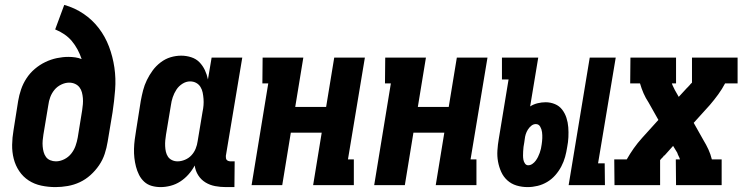

<svg xmlns="http://www.w3.org/2000/svg" viewBox="-20 -755 3040 783"><path d="M206 8Q177 8 148.5 2Q120 -4 97 -19Q74 -34 58.5 -57Q43 -80 36 -107.5Q29 -135 29.5 -164.5Q30 -194 35 -223L54 -343Q58 -367 66 -390.5Q74 -414 88 -435.5Q102 -457 122 -474Q142 -491 165 -502Q188 -513 212 -518Q236 -523 259 -523Q273 -523 287 -521Q301 -519 313 -514Q306 -535 296 -553.5Q286 -572 273 -587.5Q260 -603 242.5 -615Q225 -627 205 -635L242 -735Q285 -723 321 -698.5Q357 -674 383 -640Q409 -606 424.5 -565Q440 -524 446.5 -479.5Q453 -435 449.5 -389Q446 -343 439 -297L419 -177Q415 -152 407 -127.5Q399 -103 384 -81Q369 -59 349 -41Q329 -23 305.5 -12Q282 -1 256.5 3.5Q231 8 206 8ZM208 -97Q225 -97 242 -105.5Q259 -114 270.5 -128.5Q282 -143 288 -160Q294 -177 297 -194L315 -305Q317 -318 318 -330.5Q319 -343 318 -355Q317 -367 314 -378.5Q311 -390 304 -399Q297 -408 286 -413Q275 -418 262 -418Q246 -418 229.5 -410Q213 -402 202 -388.5Q191 -375 185 -359Q179 -343 177 -326L157 -206Q155 -194 154 -182Q153 -170 154 -158Q155 -146 158 -135Q161 -124 167.5 -115Q174 -106 185 -101.5Q196 -97 208 -97Z M635 8Q616 8 598.5 3Q581 -2 568 -14Q555 -26 547 -42Q539 -58 534.5 -75.5Q530 -93 528 -111Q526 -129 526.5 -148Q527 -167 529.5 -186Q532 -205 535 -223L554 -343Q558 -365 563.5 -386.5Q569 -408 579 -428.5Q589 -449 602.5 -467.5Q616 -486 635 -500.5Q654 -515 675.5 -521.5Q697 -528 719 -528Q740 -528 760 -521.5Q780 -515 793.5 -501Q807 -487 815.5 -469Q824 -451 828 -431L843 -520H968L901 -119Q901 -114 901.5 -110Q902 -106 904.5 -103Q907 -100 911.5 -98.5Q916 -97 920 -97H937L936 8H902Q879 8 857.5 4Q836 0 818 -11Q800 -22 788.5 -40Q777 -58 774 -80Q764 -61 749 -44Q734 -27 715.5 -15Q697 -3 676 2.5Q655 8 635 8ZM704 -97Q719 -97 734.5 -103.5Q750 -110 761 -122Q772 -134 778 -149Q784 -164 786 -179L806 -299Q809 -313 810 -326Q811 -339 810 -352Q809 -365 806.5 -377.5Q804 -390 797.5 -400.5Q791 -411 780 -417Q769 -423 755 -423Q739 -423 724 -413.5Q709 -404 699.5 -389.5Q690 -375 684.5 -358.5Q679 -342 677 -326L657 -206Q655 -194 654 -182.5Q653 -171 653.5 -159Q654 -147 656.5 -136Q659 -125 665 -116Q671 -107 681.5 -102Q692 -97 704 -97Z M1006 0 1074 -415H1050L1051 -520H1217L1184 -319H1310L1343 -520H1468L1399 -105H1423V0H1257L1292 -214H1166L1131 0Z M1506 0 1574 -415H1550L1551 -520H1717L1684 -319H1810L1843 -520H1968L1899 -105H1923V0H1757L1792 -214H1666L1631 0Z M2299 0 2385 -520H2491L2419 -89H2446L2447 0ZM2132 8Q2108 8 2086.5 1.5Q2065 -5 2049 -19.5Q2033 -34 2024 -54Q2015 -74 2011 -96Q2007 -118 2008.5 -141.5Q2010 -165 2014 -188L2054 -431H2027V-520H2175L2142 -321Q2156 -330 2172.5 -334Q2189 -338 2205 -338Q2225 -338 2243 -330.5Q2261 -323 2272.5 -308Q2284 -293 2290 -274.5Q2296 -256 2297.5 -236Q2299 -216 2298 -195.5Q2297 -175 2293 -155Q2290 -135 2284.5 -115Q2279 -95 2269 -76Q2259 -57 2244.5 -40.5Q2230 -24 2211.5 -13Q2193 -2 2172.5 3Q2152 8 2132 8ZM2134 -81Q2143 -81 2151 -86.5Q2159 -92 2164.5 -99.5Q2170 -107 2174 -115Q2178 -123 2181 -131.5Q2184 -140 2186 -148.5Q2188 -157 2189 -166Q2191 -179 2191.5 -191.5Q2192 -204 2190.5 -216Q2189 -228 2183 -238.5Q2177 -249 2165 -249Q2155 -249 2146.5 -242Q2138 -235 2132.5 -226Q2127 -217 2124 -207.5Q2121 -198 2120 -188L2118 -174Q2116 -165 2115 -156Q2114 -147 2113.5 -138Q2113 -129 2113 -120.5Q2113 -112 2114.5 -103.5Q2116 -95 2121 -88Q2126 -81 2134 -81Z M2486 0 2485 -105H2536Q2549 -128 2564.5 -150Q2580 -172 2599 -193L2665 -266L2625 -337Q2613 -355 2604.5 -374.5Q2596 -394 2590 -415H2550L2551 -520H2737V-415H2720Q2722 -408 2725.5 -401.5Q2729 -395 2732 -388L2748 -360L2783 -398Q2784 -399 2785 -399.5Q2786 -400 2787 -401V-402Q2787 -403 2788.5 -404Q2790 -405 2791 -406Q2793 -409 2796 -412Q2799 -415 2802 -418V-520H2988V-415H2937Q2925 -392 2909 -370Q2893 -348 2875 -327L2809 -254L2849 -183Q2860 -165 2869 -145.5Q2878 -126 2883 -105H2923V0H2737L2736 -105H2753Q2751 -112 2747.5 -118.5Q2744 -125 2742 -132L2725 -160L2691 -122Q2690 -121 2689 -120.5Q2688 -120 2686 -119V-118Q2686 -117 2685 -116Q2684 -115 2683 -114Q2680 -111 2677 -108Q2674 -105 2672 -102V0Z"/></svg>

Font: Iosevka Curly Slab Extrabold
Style: Italic
Weight: 800
Italic angle: -9°
Monospace: yes
Designer: Belleve Invis
Foundry: Belleve Invis
Version: Version 22.1.2; ttfautohint (v1.8.4)